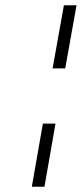

<svg xmlns="http://www.w3.org/2000/svg" viewBox="-20 -715 311 730"><path d="M223 -695H271L228 -455H180ZM191 -245 149 -5H101L143 -245Z"/></svg>

Font: Renner* Light
Style: Light Italic
Weight: 300
Italic angle: -10°
Version: Version 003.000 ; ttfautohint (v0.97) -l 8 -r 50 -G 200 -x 1